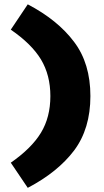

<svg xmlns="http://www.w3.org/2000/svg" viewBox="-20 -735 485 895"><path d="M109.4 140.6Q249 67.4 325.2 -33.2Q401.4 -134.8 401.4 -287.1Q401.4 -439.5 325.2 -540Q249 -641.6 109.4 -714.8Q83 -675.8 30.3 -596.7Q127 -530.3 170.9 -458Q214.8 -384.8 214.8 -287.1Q214.8 -188.5 170.9 -116.2Q127 -43.9 30.3 23.4Q56.6 62.5 109.4 140.6Z"/></svg>

Font: Big-Shock
Style: Black
Weight: 400